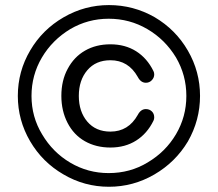

<svg xmlns="http://www.w3.org/2000/svg" viewBox="-20 -711 840 741"><path d="M224.6 -38.1Q143.6 -85 96.2 -166Q48.8 -247.1 48.8 -340.8Q48.8 -435.5 96.7 -516.6Q143.6 -596.7 225.1 -644Q306.6 -691.4 400.4 -691.4Q495.1 -691.4 577.1 -644.5Q658.2 -596.7 705.1 -515.6Q752 -434.6 752 -340.8Q752 -247.1 705.1 -165Q657.2 -85 575.7 -37.6Q494.1 9.8 400.4 9.8Q305.7 9.8 224.6 -38.1ZM307.6 -166Q264.6 -190.4 240.7 -236.8Q216.8 -283.2 216.8 -340.8Q216.8 -400.4 241.2 -445.3Q265.6 -491.2 308.1 -515.6Q350.6 -540 406.2 -540Q462.9 -540 505.4 -513.2Q547.9 -486.3 572.3 -436.5Q575.2 -430.7 575.2 -423.8Q575.2 -411.1 565.9 -401.4Q556.6 -391.6 543 -391.6Q523.4 -391.6 511.7 -414.1Q475.6 -478.5 406.2 -478.5Q349.6 -478.5 316.9 -439.9Q284.2 -401.4 284.2 -340.8Q284.2 -280.3 316.9 -241.7Q349.6 -203.1 406.2 -203.1Q475.6 -203.1 511.7 -267.6Q523.4 -290 543 -290Q556.6 -290 565.9 -281.2Q575.2 -272.5 575.2 -257.8Q575.2 -251 572.3 -245.1Q547.9 -195.3 505.4 -168.5Q462.9 -141.6 406.2 -141.6Q350.6 -141.6 307.6 -166ZM549.8 -84Q619.1 -125 659.2 -192.9Q699.2 -260.7 699.2 -340.8Q699.2 -420.9 659.2 -489.3Q617.2 -558.6 548.8 -598.6Q480.5 -638.7 399.4 -638.7Q319.3 -638.7 251 -598.6Q181.6 -556.6 141.6 -488.8Q101.6 -420.9 101.6 -340.8Q101.6 -259.8 142.6 -192.4Q183.6 -123 251.5 -83Q319.3 -43 399.4 -43Q482.4 -43 549.8 -84Z"/></svg>

Font: jf-openhuninn-2.1
Style: Regular
Weight: 400
Designer: [Kosugi Maru]
Designed by MOTOYA      

[Varela Round]
Joe Prince (Latin component); Avraham Cornfeld (Hebrew component)
Foundry: justfont Co., Ltd.
Version: 2.1